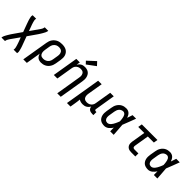

<svg xmlns="http://www.w3.org/2000/svg" viewBox="232 -2156 3731 3731"><g transform="rotate(45 2097.5 -290.5)"><path d="M-5 205 -2 187Q1 170 9 154Q17 138 25.5 122Q34 106 43 90.5Q52 75 61.5 60Q71 45 80.5 30Q90 15 101 0L218 -168L157 -334Q152 -349 147 -363Q142 -377 137 -391.5Q132 -406 128 -420.5Q124 -435 120.5 -450Q117 -465 114 -480.5Q111 -496 114 -512L117 -530H214L210 -512Q208 -498 210.5 -485.5Q213 -473 216 -460.5Q219 -448 222.5 -435.5Q226 -423 230 -411Q234 -399 238 -387Q242 -375 247 -363L284 -262L362 -373Q364 -375 365.5 -377Q367 -379 368 -382Q370 -383 371.5 -385Q373 -387 374 -389V-390Q374 -390 374 -390Q374 -390 374 -390H375Q382 -400 388.5 -409.5Q395 -419 402 -429Q409 -439 415.5 -449Q422 -459 428 -469Q434 -479 439 -489.5Q444 -500 446 -512L449 -530H546L543 -512Q540 -495 532 -479Q524 -463 515.5 -447Q507 -431 498 -415.5Q489 -400 479.5 -385Q470 -370 460.5 -355Q451 -340 440 -325L323 -157L384 9Q390 24 395 38Q400 52 404.5 66.5Q409 81 413 95.5Q417 110 420.5 125Q424 140 427 155.5Q430 171 427 187L424 205H328L331 187Q333 173 330.5 160.5Q328 148 325 135.5Q322 123 318.5 110.5Q315 98 311 86Q307 74 303 62Q299 50 295 38L257 -63L179 48Q178 50 176.5 52Q175 54 173 57Q171 58 170 60Q169 62 167 64V65Q167 65 167 65Q167 65 167 65Q160 75 153 84.5Q146 94 139 104Q132 114 126 124Q120 134 114 144Q108 154 102.5 164.5Q97 175 95 187L92 205Z M595 205 686 -341Q690 -368 699.5 -394.5Q709 -421 725.5 -445Q742 -469 765 -488Q788 -507 814 -518.5Q840 -530 867.5 -534Q895 -538 922 -538Q954 -538 984.5 -532Q1015 -526 1040.5 -511.5Q1066 -497 1084.5 -473.5Q1103 -450 1112 -421.5Q1121 -393 1121 -361.5Q1121 -330 1116 -299L1098 -189Q1093 -163 1085 -138Q1077 -113 1062.5 -89.5Q1048 -66 1028 -47Q1008 -28 983.5 -15.5Q959 -3 933.5 2.5Q908 8 881 8Q856 8 831.5 1.5Q807 -5 789 -20Q771 -35 759.5 -56Q748 -77 743 -101L692 205ZM857 -76Q874 -76 891 -79Q908 -82 924.5 -90Q941 -98 955 -110Q969 -122 979 -137Q989 -152 994.5 -169Q1000 -186 1003 -203L1021 -313Q1024 -330 1024.5 -348Q1025 -366 1021 -382.5Q1017 -399 1008.5 -413Q1000 -427 986 -436.5Q972 -446 955 -450Q938 -454 921 -454Q904 -454 887 -451Q870 -448 854.5 -440Q839 -432 825.5 -419.5Q812 -407 802.5 -392Q793 -377 788 -360.5Q783 -344 780 -327L764 -228Q761 -210 760 -191.5Q759 -173 761.5 -156Q764 -139 771.5 -123.5Q779 -108 791.5 -96.5Q804 -85 821.5 -80.5Q839 -76 857 -76Z M1528 205 1613 -313Q1616 -330 1617 -347.5Q1618 -365 1614.5 -381Q1611 -397 1603 -411.5Q1595 -426 1582.5 -436Q1570 -446 1553.5 -450Q1537 -454 1519 -454Q1503 -454 1487 -451.5Q1471 -449 1456 -442Q1441 -435 1427.5 -424Q1414 -413 1404.5 -399Q1395 -385 1389.5 -369.5Q1384 -354 1382 -338L1326 0H1229L1317 -530H1414L1401 -455Q1413 -474 1429 -490.5Q1445 -507 1464.5 -518.5Q1484 -530 1506 -534Q1528 -538 1549 -538Q1578 -538 1605.5 -530.5Q1633 -523 1654.5 -506.5Q1676 -490 1689.5 -465.5Q1703 -441 1709 -414Q1715 -387 1714 -357.5Q1713 -328 1708 -299L1624 205ZM1524 -583 1473 -637 1634 -786 1701 -714Z M1795 205 1917 -530H2014L1962 -217Q1959 -200 1958.5 -182.5Q1958 -165 1961 -149Q1964 -133 1972 -118.5Q1980 -104 1993 -94Q2006 -84 2022.5 -80Q2039 -76 2056 -76Q2072 -76 2088 -78.5Q2104 -81 2119 -88Q2134 -95 2147.5 -106Q2161 -117 2170.5 -131Q2180 -145 2185.5 -160.5Q2191 -176 2193 -192L2249 -530H2346L2277 -111Q2276 -104 2276.5 -97Q2277 -90 2281.5 -85Q2286 -80 2292.5 -78Q2299 -76 2306 -76H2324V8H2292Q2271 8 2250.5 3.5Q2230 -1 2213.5 -12Q2197 -23 2187.5 -41.5Q2178 -60 2177 -81Q2166 -60 2149.5 -42.5Q2133 -25 2113 -13Q2093 -1 2070.5 3.5Q2048 8 2026 8Q1999 8 1972.5 1.5Q1946 -5 1925 -20Q1922 11 1918 41.5Q1914 72 1909 102L1892 205Z M2621 8Q2591 8 2562 1.5Q2533 -5 2510.5 -21Q2488 -37 2473 -61.5Q2458 -86 2451.5 -113.5Q2445 -141 2445.5 -171Q2446 -201 2451 -231L2470 -341Q2474 -367 2482 -392Q2490 -417 2504.5 -440.5Q2519 -464 2539 -483.5Q2559 -503 2583.5 -515.5Q2608 -528 2634 -533Q2660 -538 2686 -538Q2712 -538 2736 -529Q2760 -520 2777.5 -503Q2795 -486 2806.5 -464Q2818 -442 2826 -419Q2835 -446 2844.5 -474Q2854 -502 2863 -530H2960Q2934 -462 2908.5 -393Q2883 -324 2855 -257Q2861 -193 2865 -128.5Q2869 -64 2874 0H2778Q2777 -25 2777 -50Q2777 -75 2777 -100Q2763 -79 2747 -59.5Q2731 -40 2711 -24.5Q2691 -9 2667.5 -0.5Q2644 8 2621 8ZM2621 -76Q2642 -76 2661 -87.5Q2680 -99 2694.5 -116Q2709 -133 2720 -152Q2731 -171 2740.5 -190.5Q2750 -210 2758.5 -230Q2767 -250 2774 -270Q2773 -289 2771.5 -308Q2770 -327 2766.5 -345.5Q2763 -364 2758.5 -382.5Q2754 -401 2745 -416.5Q2736 -432 2720.5 -443Q2705 -454 2686 -454Q2663 -454 2640 -444Q2617 -434 2601 -415Q2585 -396 2576.5 -373Q2568 -350 2564 -327L2546 -217Q2543 -201 2542 -185Q2541 -169 2542.5 -153.5Q2544 -138 2549.5 -123.5Q2555 -109 2565 -98Q2575 -87 2590 -81.5Q2605 -76 2621 -76Z M3357 0Q3335 0 3314 -3.5Q3293 -7 3275.5 -16.5Q3258 -26 3244.5 -42Q3231 -58 3225 -77.5Q3219 -97 3219 -118.5Q3219 -140 3222 -162L3269 -446H3103L3117 -530H3546L3532 -446H3366L3317 -148Q3315 -136 3315 -124.5Q3315 -113 3320 -103.5Q3325 -94 3335.5 -89Q3346 -84 3357 -84H3469V0Z M3821 8Q3791 8 3762 1.5Q3733 -5 3710.5 -21Q3688 -37 3673 -61.5Q3658 -86 3651.5 -113.5Q3645 -141 3645.5 -171Q3646 -201 3651 -231L3670 -341Q3674 -367 3682 -392Q3690 -417 3704.5 -440.5Q3719 -464 3739 -483.5Q3759 -503 3783.5 -515.5Q3808 -528 3834 -533Q3860 -538 3886 -538Q3912 -538 3936 -529Q3960 -520 3977.5 -503Q3995 -486 4006.5 -464Q4018 -442 4026 -419Q4035 -446 4044.5 -474Q4054 -502 4063 -530H4160Q4134 -462 4108.5 -393Q4083 -324 4055 -257Q4061 -193 4065 -128.5Q4069 -64 4074 0H3978Q3977 -25 3977 -50Q3977 -75 3977 -100Q3963 -79 3947 -59.5Q3931 -40 3911 -24.5Q3891 -9 3867.5 -0.5Q3844 8 3821 8ZM3821 -76Q3842 -76 3861 -87.5Q3880 -99 3894.5 -116Q3909 -133 3920 -152Q3931 -171 3940.5 -190.5Q3950 -210 3958.5 -230Q3967 -250 3974 -270Q3973 -289 3971.5 -308Q3970 -327 3966.5 -345.5Q3963 -364 3958.5 -382.5Q3954 -401 3945 -416.5Q3936 -432 3920.5 -443Q3905 -454 3886 -454Q3863 -454 3840 -444Q3817 -434 3801 -415Q3785 -396 3776.5 -373Q3768 -350 3764 -327L3746 -217Q3743 -201 3742 -185Q3741 -169 3742.5 -153.5Q3744 -138 3749.5 -123.5Q3755 -109 3765 -98Q3775 -87 3790 -81.5Q3805 -76 3821 -76Z"/></g></svg>

Font: Iosevka Curly MdExObl
Style: Regular
Weight: 500
Width: 7
Italic angle: -9°
Monospace: yes
Designer: Belleve Invis
Foundry: Belleve Invis
Version: Version 11.1.0; ttfautohint (v1.8.3)